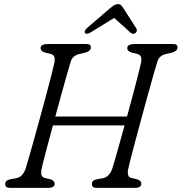

<svg xmlns="http://www.w3.org/2000/svg" viewBox="-20 -914 884 934"><path d="M182.5 -93.5Q178 -71.5 182.2 -60.8Q186.5 -50 203 -47L224.5 -42Q246 -35.5 246 -19.5Q246 -10 237.5 -5Q229 0 216.5 0H30.5Q16 0 10.8 -4.8Q5.5 -9.5 5.5 -18.5Q4.5 -36.5 30 -42L56.5 -46.5Q75.5 -50 86.8 -62.2Q98 -74.5 105 -94.5Q109.5 -108.5 120.2 -146Q131 -183.5 145.2 -234.8Q159.5 -286 175 -342.5Q190.5 -399 204.8 -452.2Q219 -505.5 229.5 -546.5Q240 -587.5 244 -606.5Q248 -626.5 244.5 -637.2Q241 -648 224 -652.5L200 -658Q177.5 -664 177.5 -680.5Q177.5 -700 215.5 -700H398Q412 -700 417 -695.8Q422 -691.5 422 -683Q422 -665.5 395 -658L367 -651.5Q332.5 -644 324 -614Q317.5 -593 305.5 -551Q293.5 -509 278.8 -455.8Q264 -402.5 249 -347H598Q613 -402 627 -454.5Q641 -507 651.2 -547.2Q661.5 -587.5 665.5 -606.5Q669.5 -626.5 666 -637.2Q662.5 -648 645.5 -652.5L621.5 -658Q599 -664 599 -680.5Q599 -700 637 -700H819.5Q833.5 -700 838.5 -695.8Q843.5 -691.5 843.5 -683Q843.5 -665.5 816.5 -658L788.5 -651.5Q754 -644 745.5 -614Q738.5 -592 726 -548Q713.5 -504 698 -448Q682.5 -392 666.8 -333.8Q651 -275.5 637.2 -224Q623.5 -172.5 614.5 -137.2Q605.5 -102 604 -93.5Q599.5 -71.5 603.8 -60.8Q608 -50 624.5 -47L646 -42Q667.5 -35.5 667.5 -19.5Q667.5 -10 659 -5Q650.5 0 638 0H452Q437.5 0 432.2 -4.8Q427 -9.5 427 -18.5Q426 -36.5 451.5 -42L478 -46.5Q497 -50 508.2 -62.2Q519.5 -74.5 526.5 -94.5Q530.5 -107 539.5 -138Q548.5 -169 560.5 -212.2Q572.5 -255.5 586 -304H237.5Q223.5 -252.5 211.5 -207.5Q199.5 -162.5 191.8 -132Q184 -101.5 182.5 -93.5ZM419.5 -755.5Q402 -745.5 394.5 -752.5Q391 -756 392.5 -762.5Q394 -769 401.5 -776L516 -874.5Q527 -883.5 535.5 -888.8Q544 -894 554 -894Q563.5 -894 568.8 -888.8Q574 -883.5 580 -874.5L643 -776Q647 -769 645 -762.5Q643 -756 638 -752.5Q627 -745.5 614.5 -755.5L535.5 -827Z"/></svg>

Font: Fraunces 9pt SuperSoft Light
Style: Italic
Weight: 300
Italic angle: -16°
Version: Version 1.000;[b76b70a41]